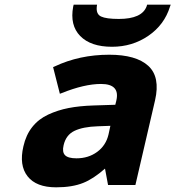

<svg xmlns="http://www.w3.org/2000/svg" viewBox="-20 -791 750 821"><path d="M214 -507Q320 -557 447 -557Q562 -557 614 -509.5Q666 -462 643 -362L559 0H442L429 -70Q379 -26 336 -9Q289 10 220 10Q135 10 98 -37Q61 -84 80 -165Q91 -214 118 -248Q145 -282 186 -301Q227 -320 273 -329Q319 -338 379 -340L473 -343L477 -359Q495 -432 412 -432Q341 -432 244 -393L236 -390L207 -504ZM252 -170Q245 -141 258 -127.5Q271 -114 307 -114Q358 -114 395.5 -141.5Q433 -169 444 -216L452 -253L398 -251Q335 -249 298.5 -231.5Q262 -214 252 -170ZM395 -771 394 -764Q390 -731 412 -720.5Q434 -710 488 -710Q587 -710 607 -764L609 -771H710L707 -763Q683 -685 614.5 -638Q546 -591 459 -591Q368 -591 323 -637Q278 -683 293 -763L295 -771Z"/></svg>

Font: Passageway
Style: BdIt
Weight: 700
Foundry: Ascender Corporation
Version: Version 1.11